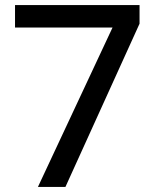

<svg xmlns="http://www.w3.org/2000/svg" viewBox="-20 -734 612 754"><path d="M129 0 422 -626H39V-714H528V-641L237 0Z"/></svg>

Font: Noto Sans Sinhala Medium
Style: Regular
Weight: 500
Designer: Jelle Bosma - Monotype Design Team
Foundry: Monotype Imaging Inc.
Version: Version 2.006; ttfautohint (v1.8.4.7-5d5b)